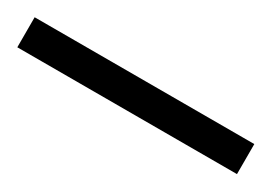

<svg xmlns="http://www.w3.org/2000/svg" viewBox="-18 -39 424 299"><g transform="rotate(30 193.5 110.0)"><path d="M-4 137V83H391V137Z"/></g></svg>

Font: Noto Serif Khmer Condensed Light
Style: Regular
Weight: 300
Width: 3
Designer: Danh Hong and the Monotype Design Team
Foundry: Monotype Imaging Inc.
Version: Version 2.004